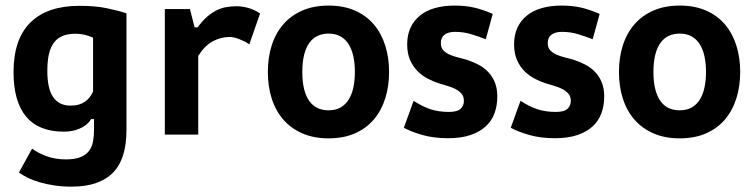

<svg xmlns="http://www.w3.org/2000/svg" viewBox="-20 -490 2744 699"><path d="M440.4 -17.1Q440.4 33.7 429 72.3Q417.5 110.8 393.1 136.7Q368.7 162.6 330.8 176Q293 189.5 240.2 189.5Q206.5 189.5 177.5 185.1Q148.4 180.7 124.3 173.6Q100.1 166.5 81.3 157.2Q62.5 147.9 48.8 138.2L96.7 51.3Q117.2 66.4 148.9 78.4Q180.7 90.3 219.7 90.3Q253.9 90.3 274.4 81.5Q294.9 72.8 305.4 57.6Q315.9 42.5 319.1 22.7Q322.3 2.9 322.3 -19V-56.6H311.5Q308.6 -50.3 301.3 -42.5Q293.9 -34.7 281.7 -27.6Q269.5 -20.5 252 -15.6Q234.4 -10.7 211.9 -10.7Q121.1 -10.7 75.2 -65.4Q29.3 -120.1 29.3 -227.5Q29.3 -347.2 90.6 -408Q151.9 -468.8 269.5 -468.8Q326.2 -468.8 367.2 -460.4Q408.2 -452.1 440.4 -441.4ZM236.3 -105.5Q253.9 -105.5 267.1 -109.4Q280.3 -113.3 290 -120.1Q299.8 -127 306.6 -136.2Q313.5 -145.5 318.8 -156.7V-353Q302.7 -359.9 287.6 -363.5Q272.5 -367.2 254.9 -367.2Q228.5 -367.2 209.2 -359.6Q189.9 -352.1 177.2 -335.9Q164.6 -319.8 158.4 -294.2Q152.3 -268.6 152.3 -232.4Q152.3 -166 174.1 -135.7Q195.8 -105.5 236.3 -105.5Z M671.4 -457 688.5 -390.6H699.7Q716.8 -414.1 733.9 -429Q751 -443.8 768.3 -452.4Q785.6 -460.9 803.7 -464.1Q821.8 -467.3 841.8 -467.3Q861.3 -467.3 883.5 -461.2Q905.8 -455.1 926.8 -440.9L887.7 -328.6Q879.4 -334.5 869.6 -339.4Q859.9 -344.2 850.3 -347.9Q840.8 -351.6 831.8 -353.5Q822.8 -355.5 816.4 -355.5Q784.2 -355.5 754.9 -339.8Q725.6 -324.2 701.7 -286.6V0H580.1V-457Z M955.1 -228Q955.1 -281.2 969.5 -325.7Q983.9 -370.1 1012 -402.1Q1040 -434.1 1081.3 -451.9Q1122.6 -469.7 1176.3 -469.7Q1231 -469.7 1272.5 -451.4Q1314 -433.1 1341.3 -400.6Q1368.7 -368.2 1382.6 -324Q1396.5 -279.8 1396.5 -228Q1396.5 -176.3 1382.6 -132.1Q1368.7 -87.9 1341.3 -55.4Q1314 -22.9 1272.5 -4.6Q1231 13.7 1176.3 13.7Q1122.6 13.7 1081.3 -4.2Q1040 -22 1012 -54Q983.9 -85.9 969.5 -130.4Q955.1 -174.8 955.1 -228ZM1080.6 -228Q1080.6 -191.4 1087.4 -164.8Q1094.2 -138.2 1106.7 -121.3Q1119.1 -104.5 1136.7 -96.4Q1154.3 -88.4 1176.3 -88.4Q1202.1 -88.4 1220.2 -98.9Q1238.3 -109.4 1249.8 -127.9Q1261.2 -146.5 1266.6 -172.1Q1272 -197.8 1272 -228Q1272 -258.3 1266.6 -283.9Q1261.2 -309.6 1249.8 -328.1Q1238.3 -346.7 1220.2 -357.2Q1202.1 -367.7 1176.3 -367.7Q1154.3 -367.7 1136.7 -359.6Q1119.1 -351.6 1106.7 -334.7Q1094.2 -317.9 1087.4 -291.3Q1080.6 -264.6 1080.6 -228Z M1485.8 -123Q1501.5 -112.8 1516.4 -105.2Q1531.2 -97.7 1546.6 -92.5Q1562 -87.4 1578.6 -85Q1595.2 -82.5 1614.3 -82.5Q1645 -82.5 1657 -94Q1668.9 -105.5 1668.9 -122.6Q1668.9 -138.7 1660.2 -148.9Q1651.4 -159.2 1637.9 -166Q1624.5 -172.9 1608.2 -177.5Q1591.8 -182.1 1576.7 -187Q1558.1 -192.9 1537.8 -203.4Q1517.6 -213.9 1500.7 -230.5Q1483.9 -247.1 1473.1 -271.2Q1462.4 -295.4 1462.4 -328.6Q1462.4 -362.8 1474.6 -389.2Q1486.8 -415.5 1509.3 -433.6Q1531.7 -451.7 1563.7 -460.7Q1595.7 -469.7 1634.8 -469.7Q1654.3 -469.7 1671.6 -468Q1689 -466.3 1705.3 -462.6Q1721.7 -459 1738.5 -453.1Q1755.4 -447.3 1773.9 -439.5L1748.5 -347.2Q1722.2 -357.4 1694.8 -365.7Q1667.5 -374 1636.7 -374Q1612.3 -374 1598.6 -363.8Q1585 -353.5 1585 -333Q1585 -316.4 1594.2 -306.6Q1603.5 -296.9 1617.7 -290.8Q1631.8 -284.7 1648.9 -280.5Q1666 -276.4 1681.6 -271.5Q1702.6 -264.6 1722.2 -254.4Q1741.7 -244.1 1756.8 -228.5Q1772 -212.9 1781.2 -190.9Q1790.5 -168.9 1790.5 -138.7Q1790.5 -105.5 1780.3 -77.6Q1770 -49.8 1748.3 -29.8Q1726.6 -9.8 1692.6 1.7Q1658.7 13.2 1611.3 13.2Q1559.6 13.2 1518.1 1.5Q1476.6 -10.3 1450.2 -24.9Z M1875 -123Q1890.6 -112.8 1905.5 -105.2Q1920.4 -97.7 1935.8 -92.5Q1951.2 -87.4 1967.8 -85Q1984.4 -82.5 2003.4 -82.5Q2034.2 -82.5 2046.1 -94Q2058.1 -105.5 2058.1 -122.6Q2058.1 -138.7 2049.3 -148.9Q2040.5 -159.2 2027.1 -166Q2013.7 -172.9 1997.3 -177.5Q1981 -182.1 1965.8 -187Q1947.3 -192.9 1927 -203.4Q1906.7 -213.9 1889.9 -230.5Q1873 -247.1 1862.3 -271.2Q1851.6 -295.4 1851.6 -328.6Q1851.6 -362.8 1863.8 -389.2Q1876 -415.5 1898.4 -433.6Q1920.9 -451.7 1952.9 -460.7Q1984.9 -469.7 2023.9 -469.7Q2043.5 -469.7 2060.8 -468Q2078.1 -466.3 2094.5 -462.6Q2110.8 -459 2127.7 -453.1Q2144.5 -447.3 2163.1 -439.5L2137.7 -347.2Q2111.3 -357.4 2084 -365.7Q2056.6 -374 2025.9 -374Q2001.5 -374 1987.8 -363.8Q1974.1 -353.5 1974.1 -333Q1974.1 -316.4 1983.4 -306.6Q1992.7 -296.9 2006.8 -290.8Q2021 -284.7 2038.1 -280.5Q2055.2 -276.4 2070.8 -271.5Q2091.8 -264.6 2111.3 -254.4Q2130.9 -244.1 2146 -228.5Q2161.1 -212.9 2170.4 -190.9Q2179.7 -168.9 2179.7 -138.7Q2179.7 -105.5 2169.4 -77.6Q2159.2 -49.8 2137.5 -29.8Q2115.7 -9.8 2081.8 1.7Q2047.9 13.2 2000.5 13.2Q1948.7 13.2 1907.2 1.5Q1865.7 -10.3 1839.4 -24.9Z M2233.4 -228Q2233.4 -281.2 2247.8 -325.7Q2262.2 -370.1 2290.3 -402.1Q2318.4 -434.1 2359.6 -451.9Q2400.9 -469.7 2454.6 -469.7Q2509.3 -469.7 2550.8 -451.4Q2592.3 -433.1 2619.6 -400.6Q2647 -368.2 2660.9 -324Q2674.8 -279.8 2674.8 -228Q2674.8 -176.3 2660.9 -132.1Q2647 -87.9 2619.6 -55.4Q2592.3 -22.9 2550.8 -4.6Q2509.3 13.7 2454.6 13.7Q2400.9 13.7 2359.6 -4.2Q2318.4 -22 2290.3 -54Q2262.2 -85.9 2247.8 -130.4Q2233.4 -174.8 2233.4 -228ZM2358.9 -228Q2358.9 -191.4 2365.7 -164.8Q2372.6 -138.2 2385 -121.3Q2397.5 -104.5 2415 -96.4Q2432.6 -88.4 2454.6 -88.4Q2480.5 -88.4 2498.5 -98.9Q2516.6 -109.4 2528.1 -127.9Q2539.6 -146.5 2544.9 -172.1Q2550.3 -197.8 2550.3 -228Q2550.3 -258.3 2544.9 -283.9Q2539.6 -309.6 2528.1 -328.1Q2516.6 -346.7 2498.5 -357.2Q2480.5 -367.7 2454.6 -367.7Q2432.6 -367.7 2415 -359.6Q2397.5 -351.6 2385 -334.7Q2372.6 -317.9 2365.7 -291.3Q2358.9 -264.6 2358.9 -228Z"/></svg>

Font: PT Astra Sans
Style: Bold
Weight: 700
Designer: A.Korolkova, I. Chaeva
Foundry: ParaType Ltd
Version: Version 1.001; ttfautohint (v1.6)